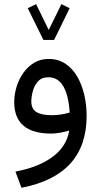

<svg xmlns="http://www.w3.org/2000/svg" viewBox="-20 -640 484 922"><path d="M188.5 -448.2 113.3 -600.6 153.3 -620.1 213.9 -496.1 274.9 -620.1 314.5 -600.6 239.7 -448.2ZM396 -83.5Q396 201.7 83 261.7L54.2 184.1Q166.5 162.6 233.4 112.5Q300.3 62.5 312.5 -13.2Q293.9 -7.3 269.5 -2.9Q245.1 1.5 226.6 1.5Q48.3 1.5 48.3 -149.9Q48.3 -186 59.3 -222.4Q70.3 -258.8 91.6 -289.3Q112.8 -319.8 143.6 -338.4Q174.3 -356.9 213.4 -356.9Q259.8 -356.9 294.2 -334Q328.6 -311 351.1 -272Q373.5 -232.9 384.8 -184.1Q396 -135.3 396 -83.5ZM229 -86.9Q272 -86.9 314.5 -99.6Q309.6 -181.6 284.2 -225.3Q258.8 -269 212.4 -269Q180.2 -269 162.4 -249Q144.5 -229 137.5 -201.9Q130.4 -174.8 130.4 -152.8Q130.4 -117.2 154.8 -102.1Q179.2 -86.9 229 -86.9Z"/></svg>

Font: Vazirmatn RD UI FD
Style: Regular
Weight: 400
Designer: Saber Rastikerdar
Foundry: Saber Rastikerdar
Version: Version 33.003